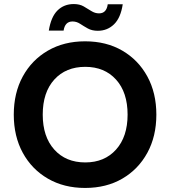

<svg xmlns="http://www.w3.org/2000/svg" viewBox="-20 -916 840 948"><path d="M400 12Q296 12 216.5 -34Q137 -80 92.5 -161.5Q48 -243 48 -350Q48 -457 92.5 -538.5Q137 -620 216.5 -666Q296 -712 400 -712Q505 -712 584 -666Q663 -620 707.5 -538.5Q752 -457 752 -350Q752 -243 707.5 -161.5Q663 -80 584 -34Q505 12 400 12ZM401 -114Q496 -114 553 -177.5Q610 -241 610 -350Q610 -460 553 -523Q496 -586 401 -586Q305 -586 248 -523Q191 -460 191 -350Q191 -241 248 -177.5Q305 -114 401 -114ZM463 -764Q434 -764 413.5 -775.5Q393 -787 375.5 -798.5Q358 -810 338 -810Q301 -810 294 -765H221Q232 -833 264 -864.5Q296 -896 344 -896Q373 -896 393 -884.5Q413 -873 431 -861.5Q449 -850 469 -850Q506 -850 512 -895H586Q576 -828 543 -796Q510 -764 463 -764Z"/></svg>

Font: Host Grotesk Black
Style: Regular
Weight: 900
Designer: Doğukan Karapınar based on Poppins by Indian Type Foundry, Jonny Pinhorn
Foundry: Element Type
Version: Version 1.000; ttfautohint (v1.8.4.7-5d5b);gftools[0.9.33]